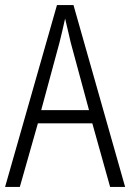

<svg xmlns="http://www.w3.org/2000/svg" viewBox="-20 -735 512 755"><path d="M413 0 343 -250H129L58 0H0L204 -715H269L472 0ZM258 -568Q253 -591 247 -615.5Q241 -640 236 -662Q231 -639 225.5 -615.5Q220 -592 214 -568L142 -302H330Z"/></svg>

Font: Noto Sans Khmer Condensed Light
Style: Regular
Weight: 300
Width: 3
Designer: Danh Hong and the Monotype Design Team
Foundry: Monotype Imaging Inc.
Version: Version 2.004; ttfautohint (v1.8.4.7-5d5b)